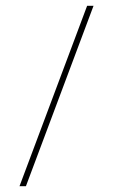

<svg xmlns="http://www.w3.org/2000/svg" viewBox="-20 -601 388 659"><path d="M47 38 279 -581H301L69 38Z"/></svg>

Font: Genos Thin
Style: Regular
Weight: 100
Designer: Robert E. Leuschke
Foundry: Robert E. Leuschke
Version: Version 1.010